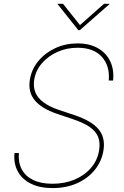

<svg xmlns="http://www.w3.org/2000/svg" viewBox="-20 -963 642 994"><path d="M252 10.7Q186 10.7 139.9 -12.2Q93.8 -35.2 71.8 -76.2Q49.8 -117.2 55.2 -170.9H77.6Q73.7 -122.6 92.5 -86.7Q111.3 -50.8 151.6 -31.2Q191.9 -11.7 252 -11.7Q314.9 -11.7 366.5 -33.4Q418 -55.2 451.4 -94.2Q484.9 -133.3 493.2 -185.1Q499.5 -224.1 488.3 -253.4Q477.1 -282.7 444.6 -305.4Q412.1 -328.1 354 -347.2L275.9 -373.5Q194.8 -400.9 159.4 -444.3Q124 -487.8 134.8 -551.3Q143.6 -605 178.7 -647.2Q213.9 -689.5 266.6 -713.9Q319.3 -738.3 381.3 -738.3Q443.8 -738.3 487.1 -713.4Q530.3 -688.5 550.8 -645.3Q571.3 -602.1 565.4 -545.9H543Q549.8 -620.6 507.8 -668.2Q465.8 -715.8 381.3 -715.8Q326.2 -715.8 278.1 -694.6Q230 -673.3 197.5 -636Q165 -598.6 157.2 -550.8Q151.4 -514.2 163.1 -484.9Q174.8 -455.6 205.3 -433.1Q235.8 -410.6 284.7 -394L363.3 -367.7Q407.7 -353 439.2 -335Q470.7 -316.9 489.5 -294.7Q508.3 -272.5 514.6 -245.1Q521 -217.8 515.6 -184.1Q506.3 -127.4 470.7 -83.5Q435.1 -39.6 379.2 -14.4Q323.2 10.7 252 10.7ZM306.2 -943.4 394 -833 518.6 -943.4H546.4L545.9 -940.9L393.6 -807.1H385.3L278.8 -940.9L279.3 -943.4Z"/></svg>

Font: Inter 17pt Thin
Style: Italic
Weight: 250
Italic angle: -9.3988°
Version: Version 4.001;git-66647c0bb